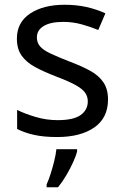

<svg xmlns="http://www.w3.org/2000/svg" viewBox="-20 -566 519 807"><path d="M434 -148Q434 -70 376 -30Q318 10 220 10Q164 10 123.5 1Q83 -8 52 -24V-104Q84 -88 129.5 -74.5Q175 -61 222 -61Q289 -61 319 -82.5Q349 -104 349 -140Q349 -160 338 -176Q327 -192 298.5 -208Q270 -224 217 -244Q165 -264 128 -284Q91 -304 71 -332Q51 -360 51 -404Q51 -472 106.5 -509Q162 -546 252 -546Q301 -546 343.5 -536.5Q386 -527 423 -510L393 -440Q359 -454 322 -464Q285 -474 246 -474Q192 -474 163.5 -456.5Q135 -439 135 -409Q135 -387 148 -371.5Q161 -356 191.5 -341.5Q222 -327 273 -307Q324 -288 360 -268Q396 -248 415 -219.5Q434 -191 434 -148ZM304 70Q300 88 287.5 115.5Q275 143 258.5 171Q242 199 224 221H176V209Q184 192 192.5 165.5Q201 139 208 110.5Q215 82 217 61H304Z"/></svg>

Font: Noto Sans Tai Tham
Style: Regular
Weight: 400
Designer: Monotype Design Team 2013. Revised by David WIlliams 2020
Foundry: Monotype Imaging Inc.
Version: Version 2.002